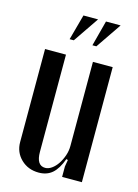

<svg xmlns="http://www.w3.org/2000/svg" viewBox="-106 -731 572 798"><g transform="rotate(15 180.0 -331.5)"><path d="M238 -76Q222 -32 199 -12Q176 8 141 8Q95 8 64.5 -21.5Q34 -51 34 -95V-495H124V-77Q124 -18 162 -18Q176 -18 190 -28Q204 -38 215 -54.5Q226 -71 233 -91.5Q240 -112 240 -133V-495H325V0H240V-45L245 -74ZM220 -561 249 -671H312L237 -561ZM122 -561 152 -671H215L140 -561Z"/></g></svg>

Font: Moniqa SemBd Heading
Style: Regular
Weight: 600
Designer: Rajesh Rajput
Foundry: Rajesh Rajput
Version: Version 1.000